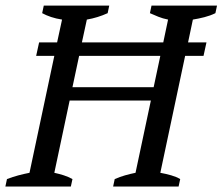

<svg xmlns="http://www.w3.org/2000/svg" viewBox="-26 -683 815 703"><path d="M233.4 0H-6.3L-0.5 -27.3Q21 -35.6 41.5 -41Q62 -46.4 82 -50.3L172.9 -478.5H106.4L117.2 -527.8H183.1L201.2 -611.3Q179.2 -614.7 160.9 -620.8Q142.6 -627 128.4 -634.8L134.3 -662.6H374L368.2 -634.8Q332 -618.2 292 -611.3L273.9 -527.8H571.8L589.4 -611.3Q569.8 -615.2 554 -621.6Q538.1 -627.9 522.9 -634.8L528.8 -662.6H768.6L762.7 -634.8Q743.7 -625.5 722.4 -620.1Q701.2 -614.7 680.2 -611.3L662.6 -527.8H730L719.2 -478.5H651.9L561 -50.3Q582.5 -46.4 601.1 -41Q619.6 -35.6 633.8 -27.3L627.9 0H388.2L394 -27.3Q413.1 -35.6 431.9 -41Q450.7 -46.4 470.2 -50.3L526.4 -314.9H229L172.9 -50.3Q190.9 -46.4 207.8 -41Q224.6 -35.6 239.3 -27.3ZM263.7 -478.5 239.3 -363.8H536.6L561 -478.5Z"/></svg>

Font: PT Astra Serif
Style: Italic
Weight: 400
Italic angle: -16°
Designer: A.Korolkova, I. Chaeva
Foundry: ParaType Ltd
Version: Version 1.001